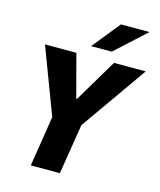

<svg xmlns="http://www.w3.org/2000/svg" viewBox="-134 -1028 936 1123"><g transform="rotate(15 334.0 -466.5)"><path d="M161 0 219 -367 231 -247 58 -705H248L317 -445H321L476 -705H668L346 -247L396 -367L337 0ZM321 -765 457 -933H630L446 -765Z"/></g></svg>

Font: Nunito Sans 7pt Condensed Black
Style: Italic
Weight: 900
Width: 3
Italic angle: -9°
Designer: Vernon Adams
Foundry: Vernon Adams
Version: Version 3.101;gftools[0.9.27]